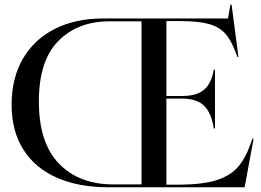

<svg xmlns="http://www.w3.org/2000/svg" viewBox="-20 -790 1100 810"><path d="M437 0Q311 0 219.5 -40.5Q128 -81 78.5 -159Q29 -237 29 -349Q29 -460 76.5 -542Q124 -624 211 -668Q298 -712 414 -712H942L952 -770H957L986 -550H981L975 -567Q956 -619 931 -647.5Q906 -676 862 -688.5Q818 -701 741 -701H682V-385H752Q812 -386 842 -412.5Q872 -439 882 -496H887V-248H882Q872 -313 842 -343Q812 -373 752 -374H682V-11H744Q837 -12 893.5 -30Q950 -48 982 -83.5Q1014 -119 1036 -180L1045 -205H1050L1012 0ZM458 -12H577V-700H442Q308 -700 226 -617Q144 -534 144 -362Q144 -187 229 -99.5Q314 -12 458 -12Z"/></svg>

Font: Nyght Serif
Style: Regular
Weight: 400
Designer: Maksym Kobuzan
Version: Version 0.410